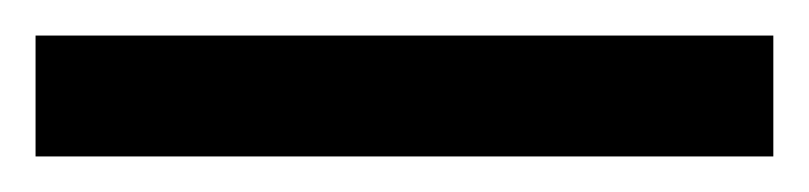

<svg xmlns="http://www.w3.org/2000/svg" viewBox="-22 70 455 108"><path d="M-2 158V90H413V158Z"/></svg>

Font: Noto Sans Adlam
Style: Regular
Weight: 400
Designer: Mark Jamra, Neil Patel
Foundry: JamraPatel LLC
Version: Version 3.001